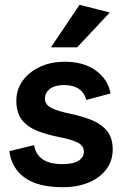

<svg xmlns="http://www.w3.org/2000/svg" viewBox="-20 -770 512 799"><path d="M242 9Q138 9 83 -30.5Q28 -70 19 -141L122 -166Q128 -128 157 -107.5Q186 -87 240 -87Q284 -87 306.5 -101Q329 -115 329 -139Q329 -163 304.5 -176Q280 -189 229 -199Q172 -210 131.5 -227Q91 -244 69.5 -273.5Q48 -303 48 -351Q48 -397 74 -433.5Q100 -470 145.5 -491.5Q191 -513 250 -513Q329 -513 379.5 -476Q430 -439 440 -381L339 -354Q332 -383 309 -399.5Q286 -416 247 -416Q208 -416 187.5 -400Q167 -384 167 -360Q167 -336 190.5 -322.5Q214 -309 271 -297Q324 -286 363.5 -269.5Q403 -253 426 -224.5Q449 -196 449 -148Q449 -101 422.5 -65.5Q396 -30 349 -10.5Q302 9 242 9ZM192 -573 311 -750 437 -718 301 -573Z"/></svg>

Font: Livvic SemiBold
Style: Regular
Weight: 600
Designer: Jacques Le Bailly, Baron von Fonthausen
Version: Version 1.001; ttfautohint (v1.8.2)